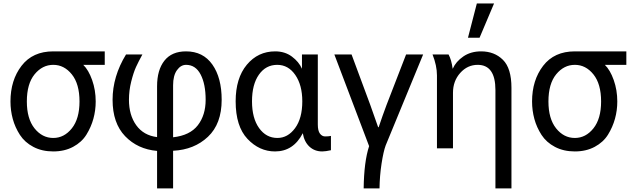

<svg xmlns="http://www.w3.org/2000/svg" viewBox="-20 -850 3613 1100"><path d="M40 -268.6Q40 -390.6 103.5 -473.1Q167 -555.7 285.2 -555.7H580.1V-478.5H457Q487.3 -449.2 507.8 -391.6Q528.3 -334 528.3 -268.6Q528.3 -217.8 515.1 -169.9Q502 -122.1 475.1 -78.6Q448.2 -35.2 398.9 -8.8Q349.6 17.6 285.2 17.6Q220.7 17.6 171.4 -8.3Q122.1 -34.2 94.2 -77.1Q66.4 -120.1 53.2 -168.5Q40 -216.8 40 -268.6ZM133.8 -268.6Q133.8 -169.9 177.7 -114.7Q221.7 -59.6 285.2 -59.6Q347.7 -59.6 391.6 -114.7Q435.5 -169.9 435.5 -268.6Q435.5 -369.1 391.6 -423.8Q347.7 -478.5 285.2 -478.5Q222.7 -478.5 178.2 -424.3Q133.8 -370.1 133.8 -268.6Z M625 -278.3Q625 -412.1 702.1 -538.1H795.9Q773.4 -497.1 759.3 -466.3Q745.1 -435.5 731.9 -383.3Q718.8 -331.1 718.8 -278.3Q718.8 -190.4 760.7 -132.3Q802.7 -74.2 879.9 -64.5V-355.5Q879.9 -449.2 921.9 -502.4Q963.9 -555.7 1045.9 -555.7Q1143.6 -555.7 1196.8 -480Q1250 -404.3 1250 -278.3Q1250 -140.6 1171.4 -66.4Q1092.8 7.8 971.7 13.7V229.5H879.9V14.6Q768.6 4.9 696.8 -69.8Q625 -144.5 625 -278.3ZM971.7 -63.5Q1068.4 -74.2 1113.3 -132.3Q1158.2 -190.4 1158.2 -278.3Q1158.2 -368.2 1129.4 -423.3Q1100.6 -478.5 1045.9 -478.5Q1015.6 -478.5 993.7 -447.8Q971.7 -417 971.7 -361.3Z M1330.1 -269.5Q1330.1 -402.3 1394 -479Q1458 -555.7 1556.6 -555.7Q1612.3 -555.7 1652.3 -525.9Q1692.4 -496.1 1710 -456.1V-538.1H1800.8V-136.7Q1800.8 -100.6 1813 -84.5Q1825.2 -68.4 1842.8 -68.4Q1862.3 -68.4 1876 -71.3V10.7Q1844.7 17.6 1826.2 17.6Q1782.2 17.6 1752.4 -10.3Q1722.7 -38.1 1714.8 -86.9Q1661.1 17.6 1555.7 17.6Q1465.8 17.6 1397.9 -54.2Q1330.1 -126 1330.1 -269.5ZM1423.8 -269.5Q1423.8 -172.9 1464.4 -116.2Q1504.9 -59.6 1569.3 -59.6Q1628.9 -59.6 1670.4 -115.7Q1711.9 -171.9 1711.9 -269.5Q1711.9 -362.3 1671.9 -420.4Q1631.8 -478.5 1568.4 -478.5Q1502.9 -478.5 1463.4 -422.4Q1423.8 -366.2 1423.8 -269.5Z M1895.5 -538.1H1994.1L2100.6 -251Q2135.7 -153.3 2146.5 -121.1H2149.4Q2170.9 -185.5 2194.3 -248L2306.6 -538.1H2404.3L2189.5 -16.6Q2176.8 17.6 2166 87.4Q2155.3 157.2 2154.3 229.5H2063.5Q2065.4 76.2 2094.7 -12.7Z M2458 -538.1H2549.8Q2566.4 -507.8 2573.2 -457H2574.2Q2591.8 -497.1 2634.3 -526.4Q2676.8 -555.7 2736.3 -555.7Q2812.5 -555.7 2861.3 -507.3Q2910.2 -459 2910.2 -346.7V229.5H2818.4V-334Q2818.4 -478.5 2716.8 -478.5Q2658.2 -478.5 2616.7 -432.1Q2575.2 -385.7 2575.2 -318.4V0H2483.4V-418Q2483.4 -473.6 2458 -538.1ZM2661.1 -633.8 2711.9 -830.1H2810.5L2727.5 -633.8Z M3028.3 -268.6Q3028.3 -390.6 3091.8 -473.1Q3155.3 -555.7 3273.4 -555.7H3568.4V-478.5H3445.3Q3475.6 -449.2 3496.1 -391.6Q3516.6 -334 3516.6 -268.6Q3516.6 -217.8 3503.4 -169.9Q3490.2 -122.1 3463.4 -78.6Q3436.5 -35.2 3387.2 -8.8Q3337.9 17.6 3273.4 17.6Q3209 17.6 3159.7 -8.3Q3110.4 -34.2 3082.5 -77.1Q3054.7 -120.1 3041.5 -168.5Q3028.3 -216.8 3028.3 -268.6ZM3122.1 -268.6Q3122.1 -169.9 3166 -114.7Q3210 -59.6 3273.4 -59.6Q3335.9 -59.6 3379.9 -114.7Q3423.8 -169.9 3423.8 -268.6Q3423.8 -369.1 3379.9 -423.8Q3335.9 -478.5 3273.4 -478.5Q3210.9 -478.5 3166.5 -424.3Q3122.1 -370.1 3122.1 -268.6Z"/></svg>

Font: Gothic A1 Medium
Style: Regular
Weight: 500
Designer: HanYang I&C Co.,Ltd.
Foundry: HanYang I&C Co.,Ltd.
Version: Version 2.50